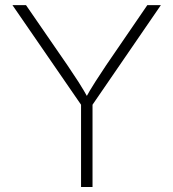

<svg xmlns="http://www.w3.org/2000/svg" viewBox="-20 -748 693 768"><path d="M304.2 0V-329.1L29.8 -727.5H84L249.5 -487.3Q272.9 -453.1 293.9 -420.4Q314.9 -387.7 336.4 -348.6H318.4Q339.8 -387.7 361.1 -420.7Q382.3 -453.6 404.8 -487.3L569.3 -727.5H623.5L350.1 -329.1V0Z"/></svg>

Font: Inter ExtraLight
Style: Regular
Weight: 250
Designer: Rasmus Andersson
Foundry: rsms
Version: Version 4.001;git-66647c0bb